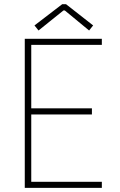

<svg xmlns="http://www.w3.org/2000/svg" viewBox="-20 -907 580 927"><path d="M99.6 0V-719.7H471.7V-690.4H130.9V-383.8H423.8V-354.5H130.9V-29.3H471.7V0ZM166 -759.8 146.5 -784.2 280.3 -886.7H298.8L429.7 -784.2L410.2 -759.8L293 -856.4H286.1Z"/></svg>

Font: Reddit Sans ExtraLight
Style: Regular
Weight: 250
Designer: Stephen Hutchings
Foundry: Reddit
Version: Version 1.014